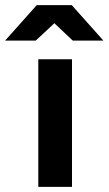

<svg xmlns="http://www.w3.org/2000/svg" viewBox="-85 -732 425 752"><path d="M65 0H197V-500H65ZM200 -573H320L196 -712H59L-65 -573H55L128 -641Z"/></svg>

Font: HB Figtree Prototype
Style: Bold
Weight: 700
Designer: Alfredo Marco Pradil
Foundry: Hanken Design Co.®
Version: Version 1.002;Glyphs 3.2 (3228)